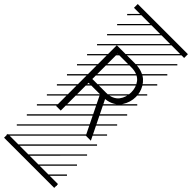

<svg xmlns="http://www.w3.org/2000/svg" viewBox="-452 -981 1435 1435"><g transform="rotate(45 265.5 -263.5)"><path d="M156.2 -334H303.2Q336.9 -334 362.5 -345.7Q388.2 -357.4 403.1 -377Q418 -396.5 425.3 -419.9Q432.6 -443.4 432.6 -469.2Q432.6 -494.6 425.3 -517.6Q418 -540.5 403.1 -559.8Q388.2 -579.1 362.3 -590.3Q336.4 -601.6 303.2 -601.6H156.2ZM156.2 -293.9V0H107.4V-641.6H303.2Q341.3 -641.6 372.6 -630.6Q403.8 -619.6 423.6 -602.1Q443.4 -584.5 456.8 -561.5Q470.2 -538.6 475.8 -515.4Q481.4 -492.2 481.4 -469.2Q481.4 -441.4 473.4 -414.3Q465.3 -387.2 448.5 -361.3Q431.6 -335.4 400.9 -317.6Q370.1 -299.8 329.6 -295.4L474.6 0H421.4L277.3 -293.9ZM0 402.8H530.3V442.9H0ZM0 -970.2H530.3V-930.2H0ZM526.9 410.6 533.7 417.5 525.4 425.8 518.6 418.9ZM526.9 304.7 533.7 311.5 419.4 425.8 412.6 418.9ZM526.9 198.7 533.7 205.6 313.5 425.8 306.6 418.9ZM526.9 92.3 533.7 99.1 207.5 425.8 200.7 418.9ZM526.9 -13.2 533.7 -6.3 101.6 425.8 94.7 418.9ZM526.9 -119.1 533.7 -112.3 3.4 418 -3.4 411.1ZM526.9 -225.6 533.7 -218.8 3.4 311.5 -3.4 304.7ZM526.9 -331.5 533.7 -324.7 3.4 205.6 -3.4 198.7ZM526.9 -438 533.7 -431.2 3.4 99.1 -3.4 92.3ZM526.9 -543.5 533.7 -536.6 3.4 -6.3 -3.4 -13.2ZM526.9 -649.4 533.7 -642.6 3.4 -112.3 -3.4 -119.1ZM526.9 -755.9 533.7 -749 3.4 -218.8 -3.4 -225.6ZM526.9 -861.8 533.7 -855 3.4 -324.7 -3.4 -331.5ZM516.6 -958 523.4 -951.2 3.4 -431.2 -3.4 -438ZM411.1 -958 418 -951.2 3.4 -536.6 -3.4 -543.5ZM305.2 -958 312 -951.2 3.4 -642.6 -3.4 -649.4ZM198.7 -958 205.6 -951.2 3.4 -749 -3.4 -755.9ZM92.3 -958 99.1 -951.2 3.4 -855 -3.4 -861.8Z"/></g></svg>

Font: AzarMehrMSRS3
Style: Regular
Weight: 1
Designer: Amin Abedi
Version: Version 1.00